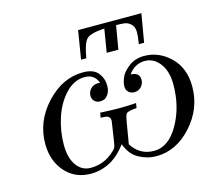

<svg xmlns="http://www.w3.org/2000/svg" viewBox="-95 -754 974 879"><g transform="rotate(-15 391.5 -314.0)"><path d="M64.9 -174.8Q64.9 -281.7 142.1 -364.3Q219.2 -446.8 315.9 -446.8Q365.7 -446.8 387 -420.4Q408.2 -394 408.2 -359.9Q408.2 -335 398.2 -320.1Q388.2 -305.2 378.7 -301.5Q369.1 -297.9 358.9 -297.9Q342.8 -297.9 332.3 -307.9Q321.8 -317.9 321.8 -334Q321.8 -352.1 335 -366.5Q348.1 -380.9 371.1 -380.9Q372.1 -380.9 375 -380.4Q377.9 -379.9 379.9 -379.9Q364.7 -423.8 317.9 -423.8Q267.1 -423.8 226.6 -380.4Q186 -336.9 166 -274.4Q146 -211.9 146 -147.9Q146 -86.9 171.4 -51Q196.8 -15.1 238.8 -15.1Q304.7 -15.1 353 -62Q356 -64.9 357.9 -66.4Q359.9 -67.9 361.8 -71Q363.8 -74.2 365 -76.2Q366.2 -78.1 367.7 -82.5Q369.1 -86.9 369.6 -90.6Q370.1 -94.2 371.6 -102.5Q373 -110.8 374 -117.4Q375 -124 377 -137.5Q378.9 -150.9 380.9 -163.1Q385.7 -196.3 386.2 -199.2Q386.2 -211.4 379.2 -217.3Q372.1 -223.1 365.5 -223.6Q358.9 -224.1 340.8 -225.1L345.2 -248Q399.4 -245.1 433.1 -245.1Q474.1 -245.1 515.1 -248L511.2 -225.1Q492.2 -224.1 483.2 -222.2Q474.1 -220.2 467 -217Q460 -213.9 456.5 -200.9Q453.1 -188 451.2 -176Q449.2 -164.1 444.1 -133.1Q439 -102.1 434.1 -74.2Q471.2 -15.1 539.1 -15.1Q607.9 -15.1 655 -97.7Q702.1 -180.2 702.1 -286.1Q702.1 -349.1 673.6 -386.5Q645 -423.8 603 -423.8Q555.2 -423.8 524.9 -380.9Q566.9 -379.9 566.9 -345.2Q566.9 -326.2 554 -312Q541 -297.9 521 -297.9Q504.9 -297.9 493.9 -307.9Q482.9 -317.9 482.9 -334Q482.9 -353 492.9 -377Q502.9 -400.9 533 -423.8Q563 -446.8 606 -446.8Q675.8 -446.8 729.5 -394.8Q783.2 -342.8 783.2 -254.9Q783.2 -149.9 710.2 -69.3Q637.2 11.2 543 11.2Q500 11.2 460.4 -10.5Q420.9 -32.2 402.8 -83Q370.6 -40 336.9 -19Q290 10.7 232.9 11.2Q157.7 11.2 111.3 -41.7Q64.9 -94.7 64.9 -174.8ZM323.2 -504.9 345.2 -639.2H645L622.1 -504.9H597.2Q603 -544.9 603 -560.1Q603 -585.9 589.1 -598.9Q575.2 -611.8 560.5 -614Q545.9 -616.2 519 -616.2L500 -504.9H444.8L462.9 -615.2Q397.9 -611.3 378.9 -593.3Q359.9 -575.2 348.1 -504.9Z"/></g></svg>

Font: CMU Serif Extra
Style: RomanSlanted
Weight: 500
Italic angle: -9.46001°
Version: Version 0.7.0